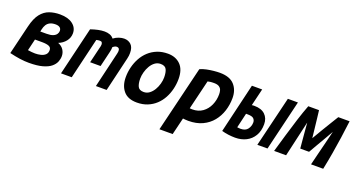

<svg xmlns="http://www.w3.org/2000/svg" viewBox="-48 -1119 3458 1882"><g transform="rotate(20 1680.5 -177.5)"><path d="M210 11Q163 11 114.5 4Q66 -3 7 -17L80 -320Q102 -411 139.5 -458Q177 -505 227.5 -522.5Q278 -540 337 -540Q421 -540 469.5 -503.5Q518 -467 518 -408Q518 -362 489 -325.5Q460 -289 414 -271Q453 -256 472.5 -226Q492 -196 492 -161Q492 -131 480 -101Q468 -71 437.5 -45.5Q407 -20 351.5 -4.5Q296 11 210 11ZM236 -96Q266 -96 294.5 -103Q323 -110 341.5 -127Q360 -144 360 -175Q360 -203 335 -213.5Q310 -224 263 -224H189L160 -103Q177 -100 199 -98Q221 -96 236 -96ZM211 -316H276Q318 -316 342.5 -326Q367 -336 378 -352.5Q389 -369 389 -386Q389 -409 373.5 -421Q358 -433 328 -433Q294 -433 271 -421.5Q248 -410 235 -389Q222 -368 216 -339Z M542 0 662 -503Q703 -517 738 -524.5Q773 -532 805 -532Q834 -532 859 -523Q884 -514 900 -493Q926 -513 955.5 -522.5Q985 -532 1009 -532Q1053 -532 1081.5 -504.5Q1110 -477 1110 -419Q1110 -406 1108.5 -390.5Q1107 -375 1103 -360L1018 0H906L993 -370Q995 -378 996 -386.5Q997 -395 997 -399Q997 -416 989.5 -424Q982 -432 967 -432Q957 -432 946.5 -426.5Q936 -421 927 -413Q927 -387 920 -360L882 -200H773L813 -367Q815 -374 817 -383Q819 -392 819 -401Q819 -412 813.5 -421.5Q808 -431 791 -431Q781 -431 772 -429.5Q763 -428 755 -426L654 0Z M1337 15Q1243 15 1197 -39.5Q1151 -94 1151 -183Q1151 -236 1164 -288Q1177 -340 1202 -385.5Q1227 -431 1264.5 -465.5Q1302 -500 1351.5 -520Q1401 -540 1462 -540Q1544 -540 1594 -490Q1644 -440 1644 -342Q1644 -289 1631.5 -237Q1619 -185 1594.5 -139.5Q1570 -94 1533 -59.5Q1496 -25 1447 -5Q1398 15 1337 15ZM1365 -105Q1398 -105 1424 -124.5Q1450 -144 1468.5 -175Q1487 -206 1496.5 -241.5Q1506 -277 1506 -308Q1506 -360 1491 -390.5Q1476 -421 1429 -421Q1396 -421 1370 -401.5Q1344 -382 1326 -351Q1308 -320 1298.5 -284.5Q1289 -249 1289 -218Q1289 -166 1304 -135.5Q1319 -105 1365 -105Z M1636 185 1802 -502Q1833 -516 1869.5 -523.5Q1906 -531 1941.5 -534.5Q1977 -538 2004 -538Q2108 -538 2156.5 -484.5Q2205 -431 2205 -347Q2205 -277 2184.5 -213Q2164 -149 2123 -98.5Q2082 -48 2019.5 -18.5Q1957 11 1873 11Q1851 11 1839 9.5Q1827 8 1817 7L1774 185ZM1872 -108Q1934 -108 1978 -139.5Q2022 -171 2045.5 -223.5Q2069 -276 2069 -337Q2069 -360 2063 -379.5Q2057 -399 2038.5 -411.5Q2020 -424 1984 -424Q1962 -424 1946.5 -422Q1931 -420 1919 -417L1845 -110Q1850 -109 1857.5 -108.5Q1865 -108 1872 -108Z M2360 9Q2328 9 2291.5 4.5Q2255 0 2220 -10L2342 -526H2449L2406 -347Q2411 -348 2419 -348.5Q2427 -349 2432 -349Q2506 -349 2545 -311.5Q2584 -274 2584 -212Q2584 -141 2554.5 -91.5Q2525 -42 2474.5 -16.5Q2424 9 2360 9ZM2381 -91Q2432 -91 2455 -122Q2478 -153 2478 -192Q2478 -215 2462 -231.5Q2446 -248 2398 -248Q2396 -248 2392 -248Q2388 -248 2382 -248L2346 -94Q2354 -93 2362.5 -92Q2371 -91 2381 -91ZM2590 0 2717 -526H2822L2696 0Z M2765 0Q2790 -86 2817.5 -180Q2845 -274 2873.5 -363.5Q2902 -453 2930 -526H3042Q3046 -495 3051.5 -446.5Q3057 -398 3063 -344.5Q3069 -291 3074 -245Q3104 -297 3135.5 -349.5Q3167 -402 3195.5 -448.5Q3224 -495 3243 -526H3361Q3350 -434 3337.5 -348Q3325 -262 3310.5 -176.5Q3296 -91 3277 0H3150Q3165 -62 3180.5 -124Q3196 -186 3211.5 -248Q3227 -310 3242 -372Q3217 -328 3191.5 -284Q3166 -240 3140.5 -196.5Q3115 -153 3090 -109H2998Q2994 -153 2990 -196.5Q2986 -240 2982.5 -284Q2979 -328 2975 -372Q2954 -279 2932.5 -186Q2911 -93 2890 0Z"/></g></svg>

Font: Ubuntu Sans Mono
Style: Bold Italic
Weight: 700
Italic angle: -13.5°
Monospace: yes
Designer: Dalton Maag Ltd
Foundry: Dalton Maag Ltd
Version: Version 1.006